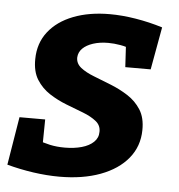

<svg xmlns="http://www.w3.org/2000/svg" viewBox="-45 -589 600 645"><g transform="rotate(5 255.0 -266.5)"><path d="M178.4 12.3Q136 12.3 90 5.7Q44 -1 0.9 -12.7L27.6 -175.1H114.2L112.9 -77.5L94.5 -104.9Q114.5 -96.6 137.5 -91.6Q160.4 -86.6 187.8 -86.6Q219.4 -86.6 244.7 -93.7Q270 -100.8 284.8 -115Q299.6 -129.1 299.6 -149.4Q300.3 -171.3 282.9 -185.1Q265.6 -198.9 238.6 -209.3Q211.6 -219.6 181.1 -231.4Q150.6 -243.2 123.6 -260.7Q96.6 -278.3 79.6 -305.4Q62.6 -332.6 63.3 -374.6Q63.9 -428 93.9 -466.5Q123.9 -505 177.2 -525.7Q230.4 -546.4 300.1 -546.4Q341.5 -546.4 387.5 -538.9Q433.6 -531.4 478.6 -517.4L452.6 -373.6H367L362.4 -453.2L384.7 -433.8Q366.1 -442.2 344.5 -446Q322.8 -449.8 302.8 -449.8Q274.5 -449.8 252.2 -442.5Q229.9 -435.2 217.1 -422.6Q204.3 -409.9 203.3 -392Q202.9 -371.7 220.1 -358Q237.3 -344.4 264.8 -333.8Q292.3 -323.1 322.9 -310.9Q353.6 -298.8 381.3 -281.1Q409 -263.4 426.1 -236.4Q443.3 -209.4 442.6 -167.8Q442 -113.1 408.8 -72.5Q375.6 -32 316.2 -9.8Q256.8 12.3 178.4 12.3Z"/></g></svg>

Font: Bitter Thin
Style: Italic
Weight: 100
Italic angle: -9°
Designer: Sol Matas, and Bitter project Authors
Foundry: Sol Matas
Version: Version 2.002